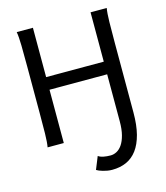

<svg xmlns="http://www.w3.org/2000/svg" viewBox="-134 -815 993 1147"><g transform="rotate(-15 362.5 -242.0)"><path d="M634.8 -712.9Q629.4 -683.6 628.4 -628.2Q627.4 -572.8 627.4 -500.5V-68.4Q627.4 9.3 612.8 65.7Q598.1 122.1 571 158.4Q543.9 194.8 504.9 212.2Q465.8 229.5 417.5 229.5Q402.3 229.5 387.9 227.1Q373.5 224.6 360.8 220.9Q348.1 217.3 338.1 213.1Q328.1 209 322.3 205.1L354 127Q366.2 136.2 386.5 140.1Q406.7 144 429.7 144Q449.2 144 468 134Q486.8 124 501.7 102.1Q516.6 80.1 525.6 45.4Q534.7 10.7 534.7 -39.1V-329.6H178.2V0H78.1Q83.5 -29.3 84.5 -84.7Q85.4 -140.1 85.4 -212.4V-500.5Q85.4 -572.8 84.5 -628.2Q83.5 -683.6 78.1 -712.9H178.2V-407.7H534.7V-712.9Z"/></g></svg>

Font: Andika
Style: Regular
Weight: 400
Designer: Victor Gaultney, Annie Olsen, Julie Remington, Don Collingsworth, Eric Hays
Foundry: SIL International
Version: Version 1.001